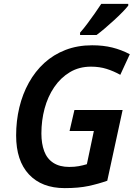

<svg xmlns="http://www.w3.org/2000/svg" viewBox="-20 -958 692 988"><path d="M313 10Q195 10 129 -60.5Q63 -131 63 -261Q63 -336 79.5 -405Q96 -474 128.5 -532.5Q161 -591 208 -634Q255 -677 317 -701Q379 -725 454 -725Q511 -725 557.5 -713.5Q604 -702 648 -679L599 -573Q565 -592 528.5 -603.5Q492 -615 448 -615Q387 -615 339.5 -586.5Q292 -558 259 -509.5Q226 -461 209.5 -399.5Q193 -338 193 -271Q193 -219 207.5 -180Q222 -141 254.5 -120Q287 -99 336 -99Q364 -99 385.5 -103Q407 -107 427 -113L463 -284H338L363 -392H611L532 -28Q487 -12 436 -1Q385 10 313 10ZM392 -790Q409 -809 428.5 -835Q448 -861 467 -888Q486 -915 501 -938H640V-929Q630 -916 610.5 -896Q591 -876 567 -854Q543 -832 519.5 -812Q496 -792 477 -778H392Z"/></svg>

Font: Noto Sans Display SemiBold
Style: Italic
Weight: 600
Italic angle: -12°
Designer: Monotype Design Team
Foundry: Monotype Imaging Inc.
Version: Version 2.003